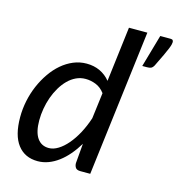

<svg xmlns="http://www.w3.org/2000/svg" viewBox="-110 -834 871 937"><g transform="rotate(15 325.5 -365.5)"><path d="M636.5 -738Q645.5 -738 648.2 -734Q651 -730 651 -724.5Q651 -720 649.2 -712.5Q647.5 -705 641.8 -690.8Q636 -676.5 625 -653Q614 -629.5 595.5 -592Q589 -580.5 581.2 -577.2Q573.5 -574 560.5 -574H537.5L584.5 -738ZM379 0Q360.5 0 354 -9.5Q347.5 -19 347.5 -32.5L356 -132Q337 -100.5 315 -74.8Q293 -49 268.5 -30.8Q244 -12.5 217.8 -2.8Q191.5 7 164 7Q99 7 62.8 -40Q26.5 -87 26.5 -179Q26.5 -220.5 35 -261.5Q43.5 -302.5 59.5 -339.8Q75.5 -377 97.8 -409.2Q120 -441.5 147.5 -465Q175 -488.5 206.8 -501.8Q238.5 -515 273.5 -515Q310.5 -515 340.8 -500.8Q371 -486.5 392.5 -460L426.5 -737.5H519.5L428.5 0ZM200 -69Q223 -69 247 -83.8Q271 -98.5 293.2 -124.5Q315.5 -150.5 334.8 -186.2Q354 -222 368 -264.5L384.5 -395.5Q365.5 -421 339.8 -431.2Q314 -441.5 287.5 -441.5Q262 -441.5 239.8 -431Q217.5 -420.5 199 -402Q180.5 -383.5 165.8 -358.8Q151 -334 141 -306Q131 -278 125.8 -247.8Q120.5 -217.5 120.5 -188Q120.5 -129.5 141.2 -99.2Q162 -69 200 -69Z"/></g></svg>

Font: Lato Medium
Style: Italic
Weight: 500
Italic angle: -7°
Designer: Lukasz Dziedzic
Foundry: tyPoland Lukasz Dziedzic
Version: Version 2.006; 2014-01-15